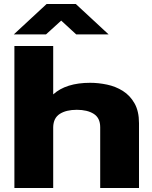

<svg xmlns="http://www.w3.org/2000/svg" viewBox="-20 -940 762 960"><path d="M52 0V-710H246V-468Q310 -526 431 -526Q472 -526 515 -517Q558 -508 594 -485.5Q630 -463 652.5 -423.5Q675 -384 675 -324V0H481V-304Q481 -350 449 -370.5Q417 -391 364 -391Q311 -391 279 -370.5Q247 -350 246 -304V0ZM49 -768 213 -920H359L523 -768H361L286 -837L210 -768Z"/></svg>

Font: Special Gothic Expanded One
Style: Regular
Weight: 400
Designer: Alistair McCready
Foundry: Monolith
Version: Version 1.010; ttfautohint (v1.8.4.7-5d5b)